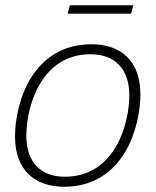

<svg xmlns="http://www.w3.org/2000/svg" viewBox="-20 -695 591 729"><path d="M80 -179C80 -288 134 -489 324 -489C416 -489 471 -433 471 -334C471 -225 417 -24 226 -24C135 -24 80 -79 80 -179ZM37 -177C37 -49 112 14 223 14C449 14 513 -210 513 -337C513 -464 439 -527 327 -527C104 -527 37 -306 37 -177ZM237 -643H478L486 -675H245Z"/></svg>

Font: Nacelle UltraLight
Style: Italic
Weight: 200
Italic angle: -12°
Designer: Sora Sagano
Foundry: Sora Sagano
Version: Version 1.000;FEAKit 1.0